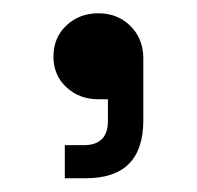

<svg xmlns="http://www.w3.org/2000/svg" viewBox="-20 -138 289 282"><path d="M75.2 123.8V75.2H103Q138.5 75.2 138.5 39.8V7.8H124.5Q96.5 7.8 77.5 -9.9Q58.5 -27.5 58.5 -54.8Q58.5 -82.8 77.5 -100.6Q96.5 -118.5 124.5 -118.5Q152.8 -118.5 171.6 -99.8Q190.5 -81 190.5 -52.2V38.8Q190.5 123.8 106.2 123.8Z"/></svg>

Font: Space 7353
Style: Regular
Weight: 400
Designer: Christine Claussen + Ruben Lyon  (Space 7353)
Version: Version 1.000;FEAKit 1.0